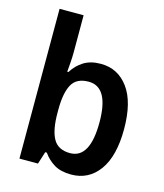

<svg xmlns="http://www.w3.org/2000/svg" viewBox="-114 -846 803 941"><g transform="rotate(15 287.0 -375.0)"><path d="M193 -573Q193 -547 191 -520.5Q189 -494 187 -472H193Q215 -508 250 -530Q285 -552 337 -552Q424 -552 476.5 -480.5Q529 -409 529 -272Q529 -135 476.5 -62.5Q424 10 335 10Q283 10 249.5 -10Q216 -30 193 -63H185L165 0H71V-760H193ZM302 -452Q240 -452 216.5 -408.5Q193 -365 193 -282V-265Q193 -178 217.5 -134Q242 -90 303 -90Q404 -90 404 -273Q404 -452 302 -452Z"/></g></svg>

Font: Noto Sans Lao SemiCondensed SemiBold
Style: Regular
Weight: 600
Width: 4
Designer: Monotype Design Team
Foundry: Monotype Imaging Inc.
Version: Version 2.003; ttfautohint (v1.8.4.7-5d5b)